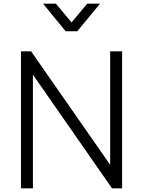

<svg xmlns="http://www.w3.org/2000/svg" viewBox="-20 -1024 777 1044"><path d="M94 0H159V-618L589 0H644V-745H579V-128L149 -745H94ZM214 -1004 337 -854H400L524 -1004H454L369 -902L284 -1004Z"/></svg>

Font: Mluvka Light
Style: Regular
Weight: 300
Designer: Modified by Jiří Krblich, Original typeface by Gumpita Rahayu
Foundry: Gumpita Rahayu & Jiří Krblich
Version: Version 2.000;Glyphs 3.1.1 (3134)